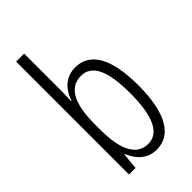

<svg xmlns="http://www.w3.org/2000/svg" viewBox="-236 -832 914 914"><g transform="rotate(-45 221.5 -375.0)"><path d="M122 -512V-760H68V0H112L120 -83H123C148 -24 187 10 246 10C346 10 400 -87 400 -269C400 -448 348 -542 247 -542C187 -542 143 -505 123 -442H120C121 -466 122 -491 122 -512ZM238 -494C313 -494 346 -418 346 -270C346 -111 307 -38 236 -38C164 -38 122 -104 122 -248V-285C122 -408 152 -494 238 -494Z"/></g></svg>

Font: Noto Sans Lao Looped ExtraCondensed Light
Style: Regular
Weight: 300
Width: 2
Designer: Mark Frömberg, Ben Mitchell
Foundry: The Fontpad Ltd
Version: Version 1.002